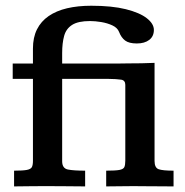

<svg xmlns="http://www.w3.org/2000/svg" viewBox="-20 -666 660 686"><path d="M30.3 0V-56.2Q61 -56.2 75.4 -58.8Q89.8 -61.5 93.8 -68.8Q97.7 -76.2 97.7 -91.3V-384.3H25.4V-439H97.7V-492.7Q97.7 -532.2 112.1 -561Q126.5 -589.8 153.8 -608.6Q181.2 -627.4 219.7 -636.5Q258.3 -645.5 306.2 -645.5Q379.9 -645.5 429.7 -633.1Q479.5 -620.6 504.6 -600.8Q529.8 -581.1 529.8 -559.1Q529.8 -536.1 513.2 -523.4Q496.6 -510.7 468.8 -510.7Q440.9 -510.7 427 -521.2Q413.1 -531.7 405.3 -552.2Q399.4 -566.9 381.6 -575.2Q363.8 -583.5 341.8 -587.2Q319.8 -590.8 301.8 -590.8Q259.3 -590.8 237.8 -577.1Q216.3 -563.5 209.2 -537.8Q202.1 -512.2 202.1 -476.1V-439H362.8Q382.8 -439 401.6 -439Q420.4 -439 438 -439.5Q461.4 -439.5 484.9 -439.9Q508.3 -440.4 532.2 -441.4V-90.8Q532.2 -66.4 547.1 -61.3Q562 -56.2 600.1 -56.2V0Q585.9 0 565.2 -0.2Q544.4 -0.5 522.7 -0.5Q501 -0.5 483.6 -0.7Q466.3 -1 459.5 -1Q429.7 -1 406.7 -0.5Q383.8 0 359.4 0V-56.2Q392.1 -56.2 406.5 -58.8Q420.9 -61.5 424.3 -69.1Q427.7 -76.7 427.7 -92.3V-362.8Q427.7 -378.9 413.1 -381.3Q398.4 -383.8 362.8 -384.3H202.1V-89.8Q202.1 -64.5 222.7 -60.3Q243.2 -56.2 284.2 -56.2V0Q284.2 0 261.2 -0.2Q238.3 -0.5 205.1 -0.7Q171.9 -1 141.6 -1Q117.7 -1 91.8 -0.7Q65.9 -0.5 48.1 -0.2Q30.3 0 30.3 0Z"/></svg>

Font: Kameron Medium
Style: Regular
Weight: 500
Designer: Vernon Adams
Foundry: Vernon Adams
Version: Version 1.100